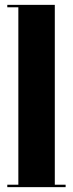

<svg xmlns="http://www.w3.org/2000/svg" viewBox="-20 -770 300 790"><path d="M10 0V-10H55.5V-740H10V-750H205.5V-10H250V0Z"/></svg>

Font: Imbue 100pt Black
Style: Regular
Weight: 900
Designer: Tyler Finck
Foundry: Etcetera Type Company
Version: Version 1.102; ttfautohint (v1.8.3)